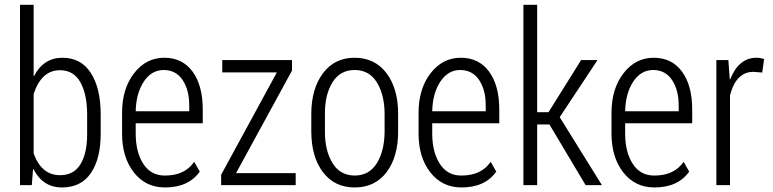

<svg xmlns="http://www.w3.org/2000/svg" viewBox="-20 -782 3264 811"><path d="M348.1 -217.8V-297.9Q348.1 -382.8 319.8 -434.1Q291.5 -485.4 232.9 -485.4Q155.3 -485.4 122.1 -385.3V-133.8Q155.3 -42 233.9 -42Q292 -42 320.3 -88.9Q348.6 -135.7 348.1 -217.8ZM405.3 -297.9V-217.8Q405.3 -111.3 363.8 -50.8Q322.3 9.8 241.7 9.8Q161.1 9.8 121.1 -67.9H119.6L114.3 0H64.5V-761.7H122.1V-460.4H123.5Q164.1 -538.1 243.2 -538.1Q322.3 -538.1 363.8 -473.6Q405.3 -409.2 405.3 -297.9Z M586.9 -436.5Q554.7 -386.7 553.2 -312H779.3V-334.5Q779.8 -401.4 751.5 -443.8Q723.1 -486.3 671.4 -486.3Q619.6 -486.3 586.9 -436.5ZM495.6 -217.8V-305.7Q495.6 -407.2 546.4 -472.7Q597.2 -538.1 673.8 -538.1Q750.5 -538.1 793.5 -479.5Q836.4 -420.9 836.4 -319.3V-261.2H553.2V-217.8Q553.2 -139.6 585.4 -89.8Q617.7 -40 676.8 -40.5Q760.7 -40.5 800.3 -98.6L823.7 -57.1Q776.4 9.8 676.8 9.8Q595.2 9.8 545.4 -53.7Q495.6 -117.2 495.6 -217.8Z M1229 -50.8V0H914.1V-43.9L1149.4 -476.1H918.9V-528.3H1213.4V-483.9L977.1 -50.8Z M1352.5 -225.1Q1352.5 -144.5 1384.8 -92.8Q1416.5 -41 1478 -40.5Q1539.6 -40.5 1571.8 -92.8Q1604 -145 1604.5 -225.1V-302.7Q1604 -381.8 1571.8 -434.1Q1539.6 -486.3 1478 -486.3Q1416.5 -486.3 1384.3 -434.1Q1352.1 -381.8 1352.5 -302.7ZM1294.9 -302.7Q1295.4 -407.2 1344.2 -472.7Q1393.1 -538.1 1478 -538.1Q1563 -538.1 1612.8 -472.7Q1661.6 -407.2 1661.6 -302.7V-225.1Q1661.6 -119.1 1612.8 -54.7Q1564 9.8 1478.5 9.8Q1393.1 9.8 1344.2 -54.7Q1295.4 -119.1 1294.9 -225.1Z M1839.4 -436.5Q1807.1 -386.7 1805.7 -312H2031.7V-334.5Q2032.2 -401.4 2003.9 -443.8Q1975.6 -486.3 1923.8 -486.3Q1872.1 -486.3 1839.4 -436.5ZM1748 -217.8V-305.7Q1748 -407.2 1798.8 -472.7Q1849.6 -538.1 1926.3 -538.1Q2002.9 -538.1 2045.9 -479.5Q2088.9 -420.9 2088.9 -319.3V-261.2H1805.7V-217.8Q1805.7 -139.6 1837.9 -89.8Q1870.1 -40 1929.2 -40.5Q2013.2 -40.5 2052.7 -98.6L2076.2 -57.1Q2028.8 9.8 1929.2 9.8Q1847.7 9.8 1797.9 -53.7Q1748 -117.2 1748 -217.8Z M2249 -256.3V0H2190.9V-761.7H2249V-308.1H2296.9L2434.6 -528.3H2503.9L2344.2 -287.1L2522.5 0H2453.6L2300.8 -256.3Z M2654.3 -436.5Q2622.1 -386.7 2620.6 -312H2846.7V-334.5Q2847.2 -401.4 2818.8 -443.8Q2790.5 -486.3 2738.8 -486.3Q2687 -486.3 2654.3 -436.5ZM2563 -217.8V-305.7Q2563 -407.2 2613.8 -472.7Q2664.6 -538.1 2741.2 -538.1Q2817.9 -538.1 2860.8 -479.5Q2903.8 -420.9 2903.8 -319.3V-261.2H2620.6V-217.8Q2620.6 -139.6 2652.8 -89.8Q2685.1 -40 2744.1 -40.5Q2828.1 -40.5 2867.7 -98.6L2891.1 -57.1Q2843.8 9.8 2744.1 9.8Q2662.6 9.8 2612.8 -53.7Q2563 -117.2 2563 -217.8Z M3063.5 0H3005.9V-528.3H3056.6L3062.5 -446.8L3064 -446.3Q3100.1 -538.1 3175.8 -538.1Q3191.4 -538.1 3207.5 -532.7L3199.7 -475.6L3162.1 -478.5Q3088.9 -478.5 3063.5 -378.9Z"/></svg>

Font: RobotoCondensed-Light
Style: Light
Weight: 300
Designer: Google
Version: Version 1.200311; 2013